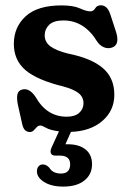

<svg xmlns="http://www.w3.org/2000/svg" viewBox="-20 -489 491 728"><path d="M233 -46.5Q264 -46.5 280.2 -61Q296.5 -75.5 296.5 -97.5Q296.5 -121 278 -135.8Q259.5 -150.5 220.5 -161Q120.5 -185.5 76.5 -223.2Q32.5 -261 32.5 -322.5Q32.5 -386.5 77.5 -427.5Q122.5 -468.5 213.5 -468.5Q258 -468.5 283 -457.2Q308 -446 322 -446Q334.5 -446 341 -457.5Q347.5 -469 362.5 -469Q373.5 -469 382.5 -461.5Q391.5 -454 398 -435.5L419 -371Q436 -320 405.5 -309Q391 -303.5 375.5 -309.2Q360 -315 349 -330.5Q300 -411.5 220.5 -411.5Q183.5 -411.5 166.5 -395Q149.5 -378.5 149.5 -355Q149.5 -329 171.8 -312.8Q194 -296.5 241.5 -285Q326.5 -268 370 -230.8Q413.5 -193.5 413.5 -130Q413.5 -69.5 368.2 -30.5Q323 8.5 249 11L228 58Q232 58 237 58Q280 58 304.5 77.8Q329 97.5 329 134Q329 172 300.2 195.2Q271.5 218.5 219.5 218.5Q175 218.5 147.5 201.2Q120 184 120 160.5Q120 149 126.2 141.8Q132.5 134.5 142 134.5Q150 134.5 156 138Q162 141.5 167 147Q174.5 159 185.8 164Q197 169 211 169Q246 169 246 134Q246 101 207 101H190.5Q176.5 101 173 92.2Q169.5 83.5 175.5 70.5L203.5 9Q170 4.5 155 -4.2Q140 -13 133 -13Q125 -13 119.5 -7Q114 -1 108 5.2Q102 11.5 93 11.5Q82.5 11.5 75 4.5Q67.5 -2.5 64 -19.5L48 -91Q43 -114.5 45.8 -130Q48.5 -145.5 64 -149.5Q91.5 -157 115.5 -120.5Q157.5 -46.5 233 -46.5Z"/></svg>

Font: Fraunces 72pt SuperSoft SemiBold
Style: Regular
Weight: 600
Version: Version 1.000;[b76b70a41]